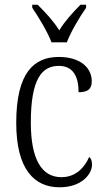

<svg xmlns="http://www.w3.org/2000/svg" viewBox="-20 -786 444 816"><path d="M199 -606H264C281 -651 319 -715 346 -753V-766H322C287 -730 257 -698 232 -657C206 -698 176 -730 140 -766H117V-753C143 -715 182 -651 199 -606ZM233 10C327 10 371 -46 371 -86C371 -103 367 -112 359 -119C340 -75 303 -33 241 -33C157 -33 111 -109 111 -265C111 -451 158 -506 230 -506C292 -506 314 -459 314 -394C351 -394 370 -406 370 -440C370 -503 315 -544 230 -544C125 -544 49 -478 49 -264C49 -66 126 10 233 10Z"/></svg>

Font: Noto Serif Thai Condensed Light
Style: Regular
Weight: 300
Width: 3
Designer: Monotype Design Team
Foundry: Monotype Imaging Inc.
Version: Version 2.002